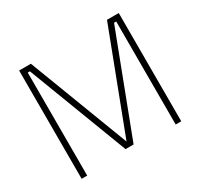

<svg xmlns="http://www.w3.org/2000/svg" viewBox="-147 -887 1122 1075"><g transform="rotate(-30 414.0 -350.0)"><path d="M92 -700H168L414 -55L660 -700H736V0H700V-666H686L440 -21H388L142 -666H128V0H92Z"/></g></svg>

Font: Cairo ExtraLight
Style: Regular
Weight: 275
Designer: Mohamed Gaber, Accademia di Belle Arti di Urbino and others
Foundry: Kief Type Foundry, Accademia di Belle Arti di Urbino and others
Version: Version 3.011